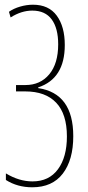

<svg xmlns="http://www.w3.org/2000/svg" viewBox="-20 -563 372 815"><path d="M255 -372Q255 -229 142 -192V-189Q291 -167 291 15Q291 116 246.5 174Q202 232 117 232Q54 232 5 201V173Q61 207 118 207Q188 207 226 155.5Q264 104 264 16Q264 -79 218.5 -127Q173 -175 87 -175H48V-202H88Q151 -202 189 -247.5Q227 -293 227 -375Q227 -443 199.5 -480.5Q172 -518 117 -518Q71 -518 25 -489L18 -513Q38 -527 65.5 -535Q93 -543 120 -543Q187 -543 221 -496.5Q255 -450 255 -372Z"/></svg>

Font: Noto Sans Display Thin Cond
Style: Regular
Weight: 250
Width: 3
Designer: Monotype Design team
Foundry: Monotype Imaging Inc.
Version: Version 1.000